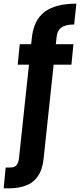

<svg xmlns="http://www.w3.org/2000/svg" viewBox="-75 -796 438 1051"><path d="M-55 235 -44 121H-20Q3 121 14.5 109Q26 97 29 70L99 -586Q109 -686 169 -731Q229 -776 343 -776L331 -662Q284 -662 260.5 -645Q237 -628 234 -586L164 70Q158 132 132.5 168.5Q107 205 66 220Q25 235 -29 235ZM22 -442 33 -554H327L316 -442Z"/></svg>

Font: DM Sans 28pt
Style: Bold
Weight: 700
Version: Version 4.004;gftools[0.9.30]